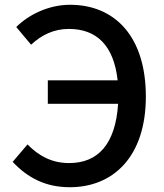

<svg xmlns="http://www.w3.org/2000/svg" viewBox="-20 -770 686 803"><path d="M110 -583C153 -623 204 -649 268 -649C385 -649 456 -579 472 -434H180V-336H474C463 -167 390 -88 269 -88C197 -88 142 -118 95 -166L33 -93C97 -25 172 13 272 13C453 13 590 -114 590 -366C590 -619 459 -750 273 -750C180 -750 97 -706 48 -657Z"/></svg>

Font: Spoqa Han Sans Neo Medium
Style: Regular
Weight: 500
Designer: [Spoqa Han Sans Neo] Dong-huui Kim  Younghwa Kang  Yujin Lee  [Noto Sans] Ryoko NISHIZUKA  (kana & ideographs); Paul D. 
Foundry: Spoqa (http://www.spoqa-han-sans.com)
Version: Version 1.000